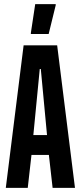

<svg xmlns="http://www.w3.org/2000/svg" viewBox="-20 -907 390 927"><path d="M8 0 94 -688H256L342 0H234L216 -159H132L114 0ZM141 -255H207L177 -574H172ZM129 -743V-748L150 -887H249V-882L215 -743Z"/></svg>

Font: Saira Ultra Condensed
Style: Bold
Weight: 700
Width: 1
Designer: Hector Gatti with collaboration of the Omnibus-Type team
Foundry: Omnibus-Type
Version: Version 1.001; ttfautohint (v1.8)